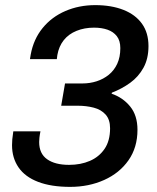

<svg xmlns="http://www.w3.org/2000/svg" viewBox="-20 -718 615 750"><path d="M254 12Q180 12 129 -7.5Q78 -27 52.5 -64Q27 -101 27 -151Q27 -162 28 -174Q29 -186 32 -205H138Q135 -190 134 -180Q133 -170 133 -163Q133 -118 164 -96Q195 -74 250 -74Q295 -74 331 -89.5Q367 -105 388.5 -136.5Q410 -168 410 -217Q410 -251 392.5 -270.5Q375 -290 346 -297.5Q317 -305 284 -305H219L234 -392H302Q331 -392 357.5 -400.5Q384 -409 405 -426Q426 -443 438 -469Q450 -495 450 -530Q450 -559 436.5 -576.5Q423 -594 400 -602Q377 -610 347 -610Q310 -610 279 -597.5Q248 -585 229 -561Q210 -537 204 -503L202 -487H97L100 -505Q111 -565 146.5 -608.5Q182 -652 235.5 -675Q289 -698 352 -698Q415 -698 462 -679.5Q509 -661 534.5 -625.5Q560 -590 560 -538Q560 -489 540.5 -453.5Q521 -418 488.5 -394.5Q456 -371 417 -356L416 -352Q460 -337 488.5 -302Q517 -267 517 -211Q517 -142 482 -92Q447 -42 387 -15Q327 12 254 12Z"/></svg>

Font: Archivo SemiBold Medium
Style: Italic
Weight: 500
Italic angle: -10°
Version: Version 2.001